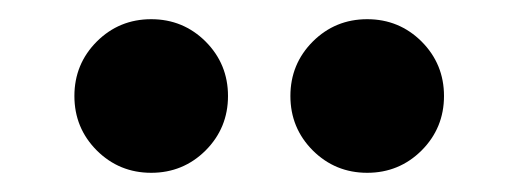

<svg xmlns="http://www.w3.org/2000/svg" viewBox="-20 -725 540 200"><path d="M362.5 -545Q329.2 -545 305.8 -568.3Q282.5 -591.7 282.5 -625Q282.5 -658.3 305.8 -681.7Q329.2 -705 362.5 -705Q395.8 -705 419.2 -681.7Q442.5 -658.3 442.5 -625Q442.5 -591.7 419.2 -568.3Q395.8 -545 362.5 -545ZM137.5 -545Q104.2 -545 80.8 -568.3Q57.5 -591.7 57.5 -625Q57.5 -658.3 80.8 -681.7Q104.2 -705 137.5 -705Q170.8 -705 194.2 -681.7Q217.5 -658.3 217.5 -625Q217.5 -591.7 194.2 -568.3Q170.8 -545 137.5 -545Z"/></svg>

Font: Funnel Sans Light ExtraBold
Style: Regular
Weight: 800
Version: Version 1.000